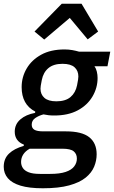

<svg xmlns="http://www.w3.org/2000/svg" viewBox="-41 -797 611 1029"><path d="M477 30Q477 64 463.5 96.5Q450 129 418 155Q386 181 330 196.5Q274 212 189 212Q115 212 69 198Q23 184 1 158Q-21 132 -21 97Q-21 53 7.5 26Q36 -1 86 -15L87 -22Q63 -31 50.5 -48.5Q38 -66 38 -91Q38 -131 68 -157Q98 -183 147 -192L148 -199Q111 -218 93 -251Q75 -284 75 -330Q75 -384 102 -430Q129 -476 180 -504Q231 -532 305 -532Q327 -532 346.5 -528.5Q366 -525 383 -520H550L535 -442H466V-440Q474 -430 478 -413Q482 -396 482 -379Q482 -326 454.5 -279.5Q427 -233 375.5 -205.5Q324 -178 250 -178Q233 -178 219.5 -179.5Q206 -181 192 -184Q166 -177 147.5 -164Q129 -151 129 -129Q129 -110 143.5 -101.5Q158 -93 191 -93H312Q398 -93 437.5 -61.5Q477 -30 477 30ZM261 -254Q310 -254 337 -277Q364 -300 372 -340Q376 -362 377.5 -370.5Q379 -379 379 -387Q379 -418 358.5 -436.5Q338 -455 294 -455Q246 -455 218.5 -432Q191 -409 183 -368Q179 -347 177.5 -338Q176 -329 176 -322Q176 -291 197 -272.5Q218 -254 261 -254ZM371 53Q371 28 354 14Q337 0 293 0H118Q95 13 83.5 31Q72 49 72 71Q72 89 81.5 103.5Q91 118 113 126.5Q135 135 173 135H228Q279 135 310.5 124.5Q342 114 356.5 95Q371 76 371 53ZM290 -777H396L485 -628L429 -586L333 -701L196 -585L144 -628Z"/></svg>

Font: IBM Plex Sans Medium
Style: Italic
Weight: 500
Italic angle: -11.31°
Designer: Mike Abbink, Paul van der Laan, Pieter van Rosmalen
Foundry: Bold Monday
Version: Version 3.201